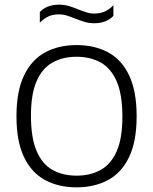

<svg xmlns="http://www.w3.org/2000/svg" viewBox="-20 -795 656 822"><path d="M308 7Q230.5 7 172.8 -24.2Q115 -55.5 82.8 -122.5Q50.5 -189.5 50.5 -297Q50.5 -405 83 -472.2Q115.5 -539.5 173.2 -570.8Q231 -602 308 -602Q385 -602 443 -570.8Q501 -539.5 533 -472Q565 -404.5 565 -297Q565 -190 532.8 -122.8Q500.5 -55.5 442.5 -24.2Q384.5 7 308 7ZM308 -43Q367 -43 411 -67.5Q455 -92 479.5 -147.2Q504 -202.5 504 -295.5Q504 -390.5 479.5 -446.8Q455 -503 410.8 -527.5Q366.5 -552 308 -552Q249 -552 205 -527.5Q161 -503 136.8 -447.8Q112.5 -392.5 112.5 -299.5Q112.5 -204.5 136.8 -148.2Q161 -92 205 -67.5Q249 -43 308 -43ZM383 -695.5Q360 -695.5 339.8 -702Q319.5 -708.5 300.5 -716Q283.5 -723 266.8 -728.2Q250 -733.5 232.5 -733.5Q206.5 -733.5 187.5 -724.8Q168.5 -716 150.5 -698V-743.5Q165 -759 185.5 -767Q206 -775 233 -775Q256 -775 276.5 -768.8Q297 -762.5 315.5 -754.5Q332.5 -748 349.2 -742.5Q366 -737 383.5 -737Q409.5 -737 428.8 -745.8Q448 -754.5 465.5 -772.5V-727Q451 -712 430.8 -703.8Q410.5 -695.5 383 -695.5Z"/></svg>

Font: Encode Sans SC Light
Style: Regular
Weight: 300
Version: Version 3.002